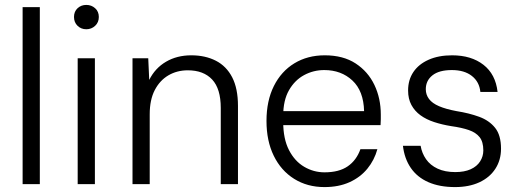

<svg xmlns="http://www.w3.org/2000/svg" viewBox="-20 -749 2112 781"><path d="M72 0V-720H142V0Z M296 0V-512H366V0ZM331 -630Q310 -630 295.5 -644Q281 -658 281 -680Q281 -702 295.5 -715.5Q310 -729 331 -729Q352 -729 367 -715.5Q382 -702 382 -680Q382 -658 367 -644Q352 -630 331 -630Z M519 0V-512H583L587 -424Q611 -472 655.5 -498Q700 -524 758 -524Q815 -524 858 -502Q901 -480 924.5 -434.5Q948 -389 948 -318V0H878V-310Q878 -388 843 -425.5Q808 -463 744 -463Q700 -463 665 -442.5Q630 -422 609.5 -382.5Q589 -343 589 -284V0Z M1300 12Q1230 12 1176.5 -21.5Q1123 -55 1093.5 -115.5Q1064 -176 1064 -257Q1064 -339 1094 -399Q1124 -459 1177.5 -491.5Q1231 -524 1301 -524Q1376 -524 1426.5 -491Q1477 -458 1503 -403.5Q1529 -349 1529 -283Q1529 -274 1529 -264Q1529 -254 1528 -240H1116V-297H1461Q1459 -379 1413.5 -421.5Q1368 -464 1299 -464Q1255 -464 1217 -443.5Q1179 -423 1155.5 -382Q1132 -341 1132 -278V-253Q1132 -184 1155.5 -138.5Q1179 -93 1217.5 -70.5Q1256 -48 1300 -48Q1359 -48 1394.5 -72.5Q1430 -97 1446 -142H1515Q1503 -98 1474.5 -63Q1446 -28 1402 -8Q1358 12 1300 12Z M1831 12Q1768 12 1722.5 -8Q1677 -28 1651 -66Q1625 -104 1619 -156H1691Q1696 -126 1713 -101.5Q1730 -77 1760 -63Q1790 -49 1832 -49Q1869 -49 1894.5 -60.5Q1920 -72 1933 -92.5Q1946 -113 1946 -137Q1946 -172 1931 -191Q1916 -210 1887 -220Q1858 -230 1815 -236Q1778 -242 1746 -252.5Q1714 -263 1690.5 -280Q1667 -297 1653.5 -322Q1640 -347 1640 -381Q1640 -424 1661.5 -456Q1683 -488 1723.5 -506Q1764 -524 1819 -524Q1897 -524 1946.5 -485.5Q1996 -447 2004 -375H1934Q1930 -416 1899.5 -440Q1869 -464 1818 -464Q1766 -464 1739 -442.5Q1712 -421 1712 -386Q1712 -364 1725 -346.5Q1738 -329 1766 -317Q1794 -305 1837 -297Q1888 -289 1929 -274Q1970 -259 1994 -229Q2018 -199 2018 -144Q2018 -98 1995 -62.5Q1972 -27 1930 -7.5Q1888 12 1831 12Z"/></svg>

Font: DM Sans 12pt Light
Style: Regular
Weight: 300
Version: Version 4.004;gftools[0.9.30]